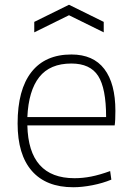

<svg xmlns="http://www.w3.org/2000/svg" viewBox="-20 -778 557 807"><path d="M124 -686 270 -758 416 -686V-642L270 -714L124 -642ZM288 9Q174 9 114 -59.5Q54 -128 54 -259Q54 -401 112 -475Q170 -549 280 -549Q372 -549 418.5 -488Q465 -427 465 -312Q465 -270 462 -251H95Q100 -29 293 -29Q328 -29 363.5 -36Q399 -43 443 -59L448 -23Q412 -8 368.5 0.5Q325 9 288 9ZM280 -511Q190 -511 145 -454Q100 -397 95 -286H426Q426 -407 392.5 -459Q359 -511 280 -511Z"/></svg>

Font: Encode Sans Normal
Style: Thin
Weight: 100
Designer: Pablo Impallari, Andres Torresi
Foundry: Pablo Impallari, Andres Torresi
Version: Version 1.000; ttfautohint (v1.00) -l 8 -r 50 -G 200 -x 14 -